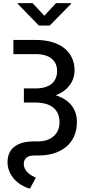

<svg xmlns="http://www.w3.org/2000/svg" viewBox="-20 -960 557 1197"><path d="M63.5 -710.9V-622.6H204.1C294.4 -622.6 335.9 -578.1 335.9 -518.1C335.9 -454.1 296.9 -408.7 199.7 -408.7H128.9V-320.8H198.2C296.9 -320.8 351.1 -279.3 351.1 -196.3C351.1 -128.9 301.8 -78.6 218.3 -78.6H192.9C90.3 -78.6 26.9 -37.6 26.9 52.2C28.3 133.8 90.3 194.3 166.5 216.3L203.6 147.9C175.8 134.8 128.4 110.8 128.4 62C128.4 31.7 146 9.3 194.3 9.3H221.2C360.8 9.3 459.5 -65.9 459.5 -198.2C459.5 -277.8 418 -332.5 340.8 -361.3C336.4 -362.8 332 -364.7 327.6 -366.2C346.7 -373.5 363.3 -382.3 377.9 -393.1C420.4 -424.3 444.8 -468.8 444.8 -521C444.8 -643.6 346.2 -710.9 204.1 -710.9ZM183.1 -940.4H90.8V-936L222.2 -800.8H290L422.4 -935.5V-940.4H329.1L256.3 -861.8Z"/></svg>

Font: Bert Sans Medium
Style: Regular
Weight: 500
Designer: Christian Robertson (Google), Cristiano Sobral
Foundry: Google, Cristiano Sobral
Version: Version 3.101